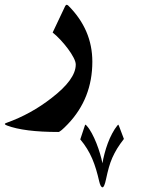

<svg xmlns="http://www.w3.org/2000/svg" viewBox="-80 -322 615 808"><path d="M308.6 -62.5Q308.6 92.3 205.6 200.2Q173.8 233.4 166 233.4Q21 233.4 -50.8 206.1Q-59.6 202.6 -59.6 199.7Q-59.6 197.3 -52.2 194.8Q50.3 158.2 137.2 90.3Q238.8 12.2 238.8 -50.3Q238.8 -62 229.5 -79.8Q220.2 -97.7 205.8 -116.9Q191.4 -136.2 174.3 -154.5Q157.2 -172.9 141.6 -185.1L194.3 -296.4Q197.3 -301.8 200.7 -301.8Q203.6 -301.8 207.5 -298.3Q308.6 -197.3 308.6 -62.5ZM441.4 262.7Q424.3 284.7 412.8 303.5Q401.4 322.3 392.8 341.6Q384.3 360.8 378.2 382.6Q372.1 404.3 366.2 432.1Q358.9 466.3 351.6 466.3Q343.3 466.3 337.4 440.9Q331.5 415 324.5 391.4Q317.4 367.7 308.1 345.9Q298.8 324.2 286.4 304Q273.9 283.7 257.8 264.6L276.4 208.5Q277.8 202.6 280.3 202.6Q280.8 202.6 284.7 207Q295.9 219.2 306.4 238.8Q316.9 258.3 325.7 280.5Q334.5 302.7 341.1 325Q347.7 347.2 351.1 365.2Q354 346.7 359.9 324.5Q365.7 302.2 373.8 280.5Q381.8 258.8 392.3 239.3Q402.8 219.7 413.6 206.5Q417 202.6 418 202.6Q418.5 202.6 420.9 208.5Z"/></svg>

Font: XB Kayhan
Style: Bold
Weight: 700
Designer: Behnam
Foundry: Irmug
Version: Version 7.300 2009